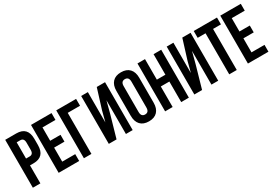

<svg xmlns="http://www.w3.org/2000/svg" viewBox="29 -1565 3453 2430"><g transform="rotate(-30 1755.5 -350.0)"><path d="M202 -700Q366 -700 366 -527V-436Q366 -263 202 -263H150V0H40V-700ZM150 -600V-363H202Q256 -363 256 -429V-534Q256 -600 202 -600Z M527 -405H678V-305H527V-100H717V0H417V-700H717V-600H527Z M786 0V-700H1076V-600H896V0Z M1263 0H1150V-700H1248V-257L1288 -411L1378 -700H1499V0H1400V-493L1355 -321Z M1678 -161Q1678 -92 1735 -92Q1792 -92 1792 -161V-539Q1792 -608 1735 -608Q1678 -608 1678 -539ZM1568 -532Q1568 -616 1611 -662Q1654 -708 1735 -708Q1816 -708 1859 -662Q1902 -616 1902 -532V-168Q1902 -84 1859 -38Q1816 8 1735 8Q1654 8 1611 -38Q1568 -84 1568 -168Z M2083 0H1973V-700H2083V-400H2208V-700H2320V0H2208V-300H2083Z M2513 0H2400V-700H2498V-257L2538 -411L2628 -700H2749V0H2650V-493L2605 -321Z M2795 -700H3135V-600H3020V0H2910V-600H2795Z M3293 -405H3444V-305H3293V-100H3483V0H3183V-700H3483V-600H3293Z"/></g></svg>

Font: Adderley Bold
Style: Regular
Weight: 700
Designer: gorohovskiy
Version: Version 1.003 November 13, 2017